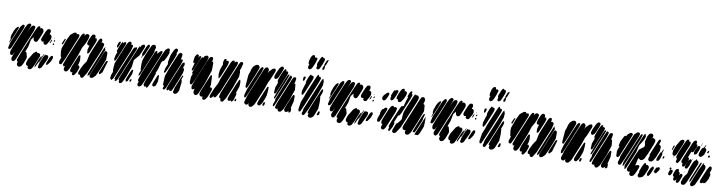

<svg xmlns="http://www.w3.org/2000/svg" viewBox="-24 -1505 8656 2295"><g transform="rotate(10 4303.5 -357.0)"><path d="M237 -427 130 -169 111 -128 104 -116 89 -113 81 -115 71 -128 70 -136 71 -160 94 -222 188 -449 216 -504 226 -513 232 -518 245 -521 257 -517 264 -505 262 -497ZM274 -100 249 -35 231 -4 214 8H202L193 9L186 3L177 -4L176 -10L174 -25L176 -35L182 -50H181L172 -47L169 -56L165 -66L167 -77L199 -161L310 -429L339 -492L359 -511L367 -507L374 -503V-492L372 -485L388 -492L401 -488L412 -481L420 -460L417 -441L405 -409L384 -360L371 -333L366 -324L355 -320L345 -316L335 -322L326 -328L322 -337L316 -368L289 -333L273 -249L247 -180L259 -178L264 -168L277 -121ZM307 -446 173 -124 150 -70 139 -54 124 -43 118 -45 105 -50 102 -58 97 -71 98 -82 126 -159 228 -405 258 -474 273 -495 279 -500 293 -504 298 -506 307 -500 314 -495 315 -484ZM520 -372 486 -312 477 -305 462 -304 453 -307 443 -318V-327L445 -339L442 -337L429 -335L421 -334L416 -341L408 -353L409 -358L411 -374L425 -409L444 -455L459 -481L465 -490L489 -496L503 -487L505 -476L506 -465L497 -434H500H511L518 -425L525 -416V-408L526 -395ZM176 -439 91 -235 75 -198 67 -188 62 -179 64 -183 47 -179 38 -187V-198L52 -260L105 -388L139 -465L160 -490L167 -495L176 -493L184 -491L186 -480L187 -472L184 -461ZM98 -384 75 -330 61 -296 44 -262 37 -254 38 -262 46 -290 52 -303 50 -304 44 -310 45 -318 48 -343 69 -403 85 -433 104 -455 117 -459 123 -455 122 -450 117 -431 114 -425 113 -423ZM562 -403 567 -410 564 -402 560 -390 558 -396ZM560 -365 570 -381 577 -368 564 -354ZM515 -334 531 -373 541 -378 539 -367 527 -337ZM567 -338 571 -327 573 -322 557 -314 555 -331ZM421 -134 386 -48 362 -1 346 14 336 16 325 19 316 13 306 6 307 1 308 -17 309 -20H308L299 -17L293 -22L284 -28L282 -37L280 -48L284 -66L297 -101L348 -183L372 -200L382 -205L388 -199L393 -189L405 -190L413 -192L421 -185L429 -178V-167L430 -156ZM465 -161 451 -126 442 -104 431 -83 426 -84 433 -101 461 -170 470 -189 475 -195 476 -189ZM523 -133 470 -26 454 -15 447 -11 437 -15 428 -18V-24V-40L433 -53L431 -55L433 -63L441 -86L470 -157L485 -182L492 -190L493 -185L495 -179L506 -186L517 -182L525 -179L527 -170L530 -159ZM570 -120 538 -75 522 -70 517 -69V-75L519 -95L538 -141L550 -168L563 -185L580 -186L582 -181L586 -168L584 -158ZM434 -106 418 -69 397 -25 388 -14V-19L390 -40L423 -121L442 -156L451 -161L450 -150Z M1056 -430 1008 -315 998 -295 988 -290 980 -288 978 -296 976 -335 991 -387 979 -385 969 -389 959 -401 960 -412 967 -443 989 -494 999 -512 1004 -519 1019 -524 1025 -526 1035 -519 1042 -515 1043 -504 1044 -494 1040 -485 1048 -484H1060L1063 -474L1066 -464L1064 -456ZM963 -457 939 -400 907 -344 881 -261 823 -119 803 -72 785 -43 773 -33 759 -32H751L746 -39L737 -49L736 -66L744 -94L732 -89L726 -87L723 -95L718 -107L719 -115L748 -193L849 -436L877 -497L895 -516L903 -514L911 -512V-500L908 -489L927 -510L936 -516H947H956L962 -510L971 -502L970 -491ZM845 -454 731 -176 702 -116 694 -106 679 -107H673L670 -115L666 -135L685 -192L679 -191L674 -201L666 -260L668 -295L706 -399L741 -471L781 -503L793 -509L807 -508H812L814 -502L818 -491L824 -496H834L845 -497L848 -489L852 -477ZM1148 -367 1020 -60 979 5 967 11 953 6 947 4 945 -4 940 -17 942 -23 941 -21 927 -22H919L917 -30L913 -41L917 -57L931 -92L959 -147L991 -194L1009 -278L1028 -327L1057 -396L1077 -445L1091 -474L1104 -490L1118 -491H1123L1126 -486L1132 -473L1130 -463L1125 -446L1140 -447L1149 -444L1160 -432L1161 -421ZM683 -407 698 -417V-407L692 -389L681 -362L673 -343L668 -345L660 -348L662 -358ZM1173 -334 1075 -98 1059 -59 1049 -39 1033 -28 1026 -33 1030 -46 1031 -50 1033 -59 1059 -123 1137 -312 1168 -386 1184 -403 1181 -391 1178 -383 1182 -378 1187 -372 1184 -362ZM1216 -255 1164 -124 1126 -43 1094 -13 1080 -9 1074 -7 1064 -12 1057 -16 1056 -22 1054 -36 1064 -64 1084 -113 1151 -273 1173 -327 1182 -344 1186 -350V-351L1187 -352L1193 -359L1190 -351L1199 -353L1208 -349L1217 -335ZM897 -46 870 -6 854 -1 843 -9V-24L846 -37L837 -35L829 -32L819 -42L814 -47V-59L824 -99L871 -211L881 -236L886 -246L893 -250L903 -252L906 -242L910 -194L903 -153L893 -127L902 -128L908 -129L910 -124L917 -111L915 -97ZM1238 -231 1199 -98 1174 -72 1164 -68 1156 -84 1159 -92 1167 -114 1212 -222 1223 -240 1239 -242Z M2019 -412 1986 -333 1965 -281 1941 -231 1931 -221 1921 -226 1922 -237 1931 -279 1954 -334 1951 -335 1950 -341 1948 -354 1965 -441 1996 -509 2010 -525 2017 -531 2031 -529H2037L2038 -523L2043 -510L2039 -494L2031 -474L2037 -467L2034 -454ZM1755 -410 1666 -194 1643 -142 1633 -135 1628 -136 1629 -151 1635 -169 1649 -203 1645 -201 1642 -215 1640 -276 1645 -326 1664 -381 1694 -452 1721 -510 1729 -520 1748 -530 1761 -526 1769 -524 1771 -519 1777 -504 1776 -493 1768 -463 1767 -461H1768V-453V-442ZM1691 -469 1664 -403 1652 -384 1647 -377H1641L1631 -354L1623 -349L1624 -354L1630 -370L1633 -377H1631L1630 -386L1628 -397L1634 -418L1662 -487L1675 -508L1679 -515L1693 -519L1698 -521L1700 -515L1704 -501L1701 -494ZM1489 -411 1368 -118 1338 -47 1320 -26 1313 -31 1304 -37 1302 -54 1307 -86 1322 -126V-125L1320 -131L1317 -149L1323 -227L1352 -302L1401 -420L1424 -476L1442 -505L1460 -517L1471 -513L1479 -510L1481 -498L1482 -489L1479 -480L1484 -484L1497 -481L1502 -479L1504 -467ZM1827 -186 1799 -102 1774 -43 1761 -18 1754 -10 1743 -9 1741 -20V-22L1740 -21L1729 -19L1720 -18L1715 -25L1708 -36L1710 -52L1722 -87L1745 -144L1839 -371L1869 -442L1892 -490L1915 -511L1924 -516L1937 -513L1942 -512L1944 -504L1947 -493L1943 -483L1941 -479L1949 -478L1948 -472L1946 -460L1940 -443L1924 -406L1901 -363L1891 -356L1886 -360L1869 -333L1847 -251L1826 -201L1829 -200ZM1641 -468 1616 -409 1599 -373 1543 -308 1533 -223 1490 -105 1468 -54 1450 -21 1439 -10 1428 -8 1419 -6 1415 -13 1409 -21 1411 -39 1415 -50 1414 -49 1410 -42 1401 -49 1409 -69 1441 -147 1536 -376 1566 -447 1576 -469 1579 -477 1588 -480V-475L1586 -462L1602 -493L1613 -502L1619 -507L1630 -508L1640 -509L1643 -501L1648 -488ZM1413 -465 1347 -305 1329 -266 1318 -258 1312 -267 1309 -283 1316 -322 1335 -372 1328 -365 1326 -370 1324 -384 1344 -442 1367 -487 1377 -496 1382 -486 1381 -481 1390 -494 1401 -499H1413L1419 -493L1418 -485ZM1349 -467 1330 -426 1321 -419 1316 -429V-445L1326 -478L1339 -495H1344L1353 -494V-488ZM2103 -347 2000 -99 1981 -52 1970 -33 1956 -19 1950 -24 1941 -29 1943 -44 1951 -65 1945 -70 1938 -75 1937 -91 1941 -182 1973 -273 2024 -396 2056 -469 2062 -478 2073 -486 2080 -490 2088 -487 2098 -483 2105 -471 2095 -408 2108 -417 2120 -406 2118 -392ZM1854 -423 1714 -86 1687 -28 1675 -14 1658 -6 1646 -10 1639 -13 1637 -22 1635 -36 1638 -46 1647 -71 1635 -63V-68L1634 -89L1657 -160L1748 -379L1773 -438L1784 -459L1801 -461L1802 -455L1804 -441L1800 -425L1798 -423L1836 -463L1847 -471L1859 -468L1864 -467V-458ZM1546 -417 1418 -107 1386 -34 1364 -19 1358 -28 1362 -41 1364 -47 1359 -41 1353 -46 1354 -51 1357 -65 1368 -92 1387 -139 1486 -377 1512 -438 1526 -458 1532 -457 1537 -456 1540 -460 1548 -462 1554 -464 1555 -453 1557 -444ZM2147 -255 2108 -156 2066 -56 2054 -32 2049 -23 2028 -17 2020 -32 2022 -42 2018 -34 2008 -25 2002 -20 1987 -24V-30L1988 -49L2013 -114L2093 -305L2108 -342L2117 -362L2127 -378L2140 -381L2146 -382L2147 -376L2151 -363L2148 -347L2135 -309L2146 -316L2151 -307L2153 -291ZM2150 -136 2139 -42 2124 -12 2108 2 2095 5 2087 6 2078 -1 2069 -8 2070 -19 2077 -47 2080 -54 2077 -55 2080 -66 2090 -90 2130 -188 2145 -220 2152 -228 2159 -221 2155 -211 2145 -183 2142 -177H2144L2146 -170L2150 -160ZM1552 -139 1515 -51 1511 -44 1497 -39 1495 -38 1492 -32 1494 -38 1492 -37 1490 -43 1486 -57 1489 -67 1497 -89 1526 -160 1539 -185 1546 -191 1556 -187V-177ZM1871 -106 1855 -57 1849 -48 1832 -36 1822 -39 1814 -41 1813 -47 1810 -61 1814 -72 1822 -95 1848 -159 1858 -181H1863L1869 -179L1872 -167ZM1535 -43V-61L1548 -79L1557 -71L1556 -63L1549 -47Z M2656 -434 2603 -304 2586 -273 2579 -269 2575 -276 2570 -319 2576 -370 2595 -425 2601 -438 2600 -443 2598 -457 2599 -475 2607 -503 2626 -512 2636 -502 2635 -494 2632 -486 2640 -490 2650 -494 2659 -488 2666 -484V-472ZM2407 -450 2305 -205 2279 -149 2274 -140 2256 -141 2253 -146 2246 -165 2251 -231 2267 -271 2262 -269 2255 -270 2256 -281 2269 -322 2319 -442 2335 -474 2342 -484 2352 -478 2349 -469 2366 -497 2384 -509 2398 -510H2407L2414 -499L2418 -492L2416 -481ZM2762 -442 2627 -115 2586 -45 2580 -39 2567 -36 2559 -34 2557 -42 2553 -52 2546 -37 2540 -29 2528 -23 2521 -19 2515 -25 2510 -31V-37L2512 -52L2525 -85L2548 -139L2584 -209L2603 -272L2658 -405L2689 -479L2703 -499L2708 -505L2722 -508L2728 -510L2730 -504L2736 -491L2734 -483L2743 -495L2749 -501L2760 -500H2770L2773 -488L2775 -480L2772 -470ZM2816 -331 2769 -197 2708 -52 2681 -10 2673 -2 2656 -1 2651 0 2648 -5 2642 -18 2643 -26 2646 -36 2638 -32 2632 -38 2623 -48V-64L2632 -101L2653 -153L2755 -398L2784 -469L2797 -493L2802 -502L2815 -508H2825L2836 -500L2837 -486L2822 -430L2811 -404L2816 -395L2818 -379ZM2305 -413 2269 -327 2257 -307 2249 -305 2244 -313 2245 -323 2264 -395 2275 -422 2265 -400 2253 -395 2245 -409 2252 -471 2269 -499 2277 -507 2287 -504 2298 -502V-490L2299 -479L2291 -457L2301 -478L2310 -490L2321 -491H2328V-485V-475L2322 -454ZM2483 -346 2429 -184 2392 -96 2372 -50 2360 -31 2347 -25 2339 -21 2332 -25 2319 -32 2317 -37 2310 -53 2315 -88 2321 -103 2315 -93 2292 -83 2279 -93 2278 -101 2277 -122 2301 -190 2397 -421 2424 -482 2436 -498 2442 -504 2458 -505H2464L2467 -500L2474 -487L2473 -474L2461 -441L2466 -449L2474 -453L2479 -455L2480 -450L2484 -429ZM2802 -52 2794 -35 2784 -25 2778 -19 2772 -24 2765 -29 2766 -34 2767 -37 2762 -31 2756 -26 2740 -25H2735L2732 -30L2726 -44L2728 -57L2744 -104L2801 -242L2823 -288L2834 -297L2840 -284L2843 -263L2841 -215L2812 -132L2817 -134L2818 -128L2820 -113ZM2505 -69 2485 -22 2467 5 2450 16 2436 14 2429 12 2428 6 2425 -8 2428 -18 2429 -21 2427 -19 2416 -18 2405 -17 2396 -24 2388 -31 2385 -54 2394 -82 2458 -236 2476 -278 2482 -290 2490 -288 2496 -287V-278L2498 -254L2501 -171L2492 -143L2506 -145L2515 -142L2523 -130L2522 -117ZM2812 -50 2823 -66 2827 -59 2832 -52 2827 -38 2826 -33 2809 -34Z M3307 -462 3287 -415 3279 -401 3271 -388 3270 -389V-388L3251 -378L3241 -382L3234 -386L3233 -392L3230 -407L3233 -417L3243 -447L3275 -515L3290 -531L3297 -537L3312 -538H3317L3320 -533L3327 -520L3324 -507ZM3367 -416 3301 -256 3283 -215 3274 -204 3261 -211 3260 -219 3264 -276 3287 -341 3286 -340 3283 -348 3279 -359 3283 -380 3301 -430 3324 -483 3340 -508 3345 -515 3362 -508 3360 -497 3357 -490 3370 -493 3379 -490 3387 -479 3385 -466ZM3034 -460 3002 -378 2956 -268 2935 -222 2925 -210 2919 -216 2912 -223V-231V-247L2922 -371L2937 -411L2938 -418L2947 -449L2962 -478L2969 -485V-481L2973 -488L2989 -502L3000 -505L3010 -508L3022 -504L3030 -501L3033 -494L3039 -481ZM3230 -458 3190 -362 3170 -324 3141 -241 3078 -89 3055 -36 3030 -6 3018 1H3004L2995 0L2991 -6L2983 -18L2984 -37L2985 -39L2974 -24L2962 -15L2946 -18L2941 -19L2936 -26L2930 -36V-49L2955 -133L3059 -383L3090 -457L3102 -480L3108 -489L3121 -496L3126 -499L3134 -496L3146 -487L3153 -472L3145 -428L3156 -452L3192 -489L3207 -496L3220 -499H3225L3228 -494L3236 -482L3235 -476ZM3072 -429 2965 -168 2938 -108 2932 -99H2924L2918 -98L2917 -104L2915 -125L2935 -198L3028 -421L3046 -462L3058 -480L3070 -492L3080 -487L3087 -484L3086 -472ZM3391 -409 3306 -203 3285 -154 3273 -144 3269 -157 3291 -217 3292 -220 3288 -213 3290 -218 3294 -228 3311 -270 3373 -420 3388 -454 3394 -463 3391 -455 3386 -443 3391 -453 3404 -461 3406 -451ZM3427 -386 3319 -126 3292 -65 3286 -56 3278 -54 3273 -53V-59V-78L3291 -126L3287 -137L3294 -155L3312 -199L3395 -401L3416 -447L3429 -453L3427 -441L3426 -439L3431 -444L3441 -440V-431ZM3501 -289 3461 -171 3405 -39 3382 -10 3374 -4 3363 -2 3352 -1 3345 -9 3337 -16V-31L3340 -38L3336 -33L3325 -29L3317 -27L3311 -33L3303 -40L3304 -54L3314 -90L3331 -132L3420 -346L3445 -407L3456 -429L3461 -435L3482 -440L3492 -430L3493 -420L3487 -380L3479 -361L3484 -365L3494 -358L3496 -350ZM3186 -225 3180 -164 3161 -108 3142 -64 3131 -51 3126 -44 3122 -39 3113 -32 3097 -34 3090 -39 3084 -54 3087 -67 3102 -107 3149 -220 3166 -259 3172 -271 3186 -268V-257ZM3482 -12H3469L3468 -23L3471 -33L3461 -21L3448 -14L3440 -10L3433 -13L3420 -18L3419 -24L3415 -40L3418 -53L3432 -91L3473 -189L3491 -225L3503 -229L3511 -217V-156L3489 -68V-67V-68L3495 -64L3496 -56L3495 -30L3493 -22ZM3149 -53 3154 -71 3162 -82 3175 -80V-74L3174 -58L3165 -38H3157L3149 -40Z M3685 -644 3664 -596 3648 -571 3633 -564 3628 -561 3617 -568 3610 -573 3609 -584V-595L3615 -616L3619 -623L3610 -622L3609 -627L3606 -639L3607 -658L3620 -707L3631 -726L3639 -733L3648 -740L3656 -738L3666 -736L3668 -724L3670 -715L3669 -711L3677 -715L3683 -717L3693 -712L3701 -708V-694ZM3771 -643 3751 -599 3744 -587 3725 -577 3715 -583 3708 -588V-594L3709 -607L3714 -622L3710 -621V-627L3707 -641L3716 -666L3737 -715L3747 -730L3752 -736L3761 -735L3769 -733L3767 -725L3766 -724H3773H3785L3791 -711L3790 -693ZM3784 -616 3791 -628 3793 -633 3803 -632 3793 -640 3794 -645 3797 -655 3814 -697 3830 -712 3837 -707 3835 -699 3815 -646 3804 -632 3806 -631 3807 -620 3803 -596 3800 -589 3795 -586 3785 -581 3782 -589 3779 -600ZM3764 -420 3642 -125 3612 -57 3609 -50 3591 -43 3588 -50 3583 -62 3582 -73 3596 -162 3627 -239 3628 -246 3643 -286 3719 -468 3733 -499 3740 -511 3751 -518 3753 -511 3756 -500 3754 -495 3760 -496 3769 -497 3777 -490 3783 -485 3782 -471ZM3684 -432 3652 -356 3632 -307 3617 -273 3606 -254 3594 -246 3589 -253 3585 -272 3587 -301 3609 -373 3615 -386V-392L3614 -404L3618 -423L3634 -468L3650 -496L3657 -504L3662 -501L3669 -494V-491L3673 -495L3681 -492L3692 -489L3694 -478L3695 -467ZM3820 -398 3774 -270 3698 -88 3662 -19 3653 -11 3642 -12 3634 -13 3631 -21 3629 -32 3631 -42 3638 -60 3637 -59 3638 -65 3640 -84 3671 -158 3777 -413 3795 -457 3802 -471 3817 -482 3816 -473 3812 -463 3822 -459 3823 -446ZM3593 -472 3603 -458 3601 -450 3594 -428 3589 -418 3581 -416 3575 -417 3574 -428 3575 -449 3576 -457ZM3818 -198 3814 -116 3776 -21 3757 -1 3747 3 3736 6 3726 5 3716 3 3709 -7 3704 -14 3706 -27 3712 -45 3706 -41 3696 -50 3698 -58 3718 -116 3797 -305 3809 -334 3819 -350 3831 -356 3832 -348 3835 -336 3829 -307 3811 -261H3812L3815 -251ZM3818 -37 3807 -46 3810 -55 3820 -81 3824 -87H3829L3838 -86V-81L3839 -70L3836 -53L3833 -45Z M4118 -427 4011 -169 3992 -128 3985 -116 3970 -113 3962 -115 3952 -128 3951 -136 3952 -160 3975 -222 4069 -449 4097 -504 4107 -513 4113 -518 4126 -521 4138 -517 4145 -505 4143 -497ZM4155 -100 4130 -35 4112 -4 4095 8H4083L4074 9L4067 3L4058 -4L4057 -10L4055 -25L4057 -35L4063 -50H4062L4053 -47L4050 -56L4046 -66L4048 -77L4080 -161L4191 -429L4220 -492L4240 -511L4248 -507L4255 -503V-492L4253 -485L4269 -492L4282 -488L4293 -481L4301 -460L4298 -441L4286 -409L4265 -360L4252 -333L4247 -324L4236 -320L4226 -316L4216 -322L4207 -328L4203 -337L4197 -368L4170 -333L4154 -249L4128 -180L4140 -178L4145 -168L4158 -121ZM4188 -446 4054 -124 4031 -70 4020 -54 4005 -43 3999 -45 3986 -50 3983 -58 3978 -71 3979 -82 4007 -159 4109 -405 4139 -474 4154 -495 4160 -500 4174 -504 4179 -506 4188 -500 4195 -495 4196 -484ZM4401 -372 4367 -312 4358 -305 4343 -304 4334 -307 4324 -318V-327L4326 -339L4323 -337L4310 -335L4302 -334L4297 -341L4289 -353L4290 -358L4292 -374L4306 -409L4325 -455L4340 -481L4346 -490L4370 -496L4384 -487L4386 -476L4387 -465L4378 -434H4381H4392L4399 -425L4406 -416V-408L4407 -395ZM4057 -439 3972 -235 3956 -198 3948 -188 3943 -179 3945 -183 3928 -179 3919 -187V-198L3933 -260L3986 -388L4020 -465L4041 -490L4048 -495L4057 -493L4065 -491L4067 -480L4068 -472L4065 -461ZM3979 -384 3956 -330 3942 -296 3925 -262 3918 -254 3919 -262 3927 -290 3933 -303 3931 -304 3925 -310 3926 -318 3929 -343 3950 -403 3966 -433 3985 -455 3998 -459 4004 -455 4003 -450 3998 -431 3995 -425 3994 -423ZM4443 -403 4448 -410 4445 -402 4441 -390 4439 -396ZM4441 -365 4451 -381 4458 -368 4445 -354ZM4396 -334 4412 -373 4422 -378 4420 -367 4408 -337ZM4448 -338 4452 -327 4454 -322 4438 -314 4436 -331ZM4302 -134 4267 -48 4243 -1 4227 14 4217 16 4206 19 4197 13 4187 6 4188 1 4189 -17 4190 -20H4189L4180 -17L4174 -22L4165 -28L4163 -37L4161 -48L4165 -66L4178 -101L4229 -183L4253 -200L4263 -205L4269 -199L4274 -189L4286 -190L4294 -192L4302 -185L4310 -178V-167L4311 -156ZM4346 -161 4332 -126 4323 -104 4312 -83 4307 -84 4314 -101 4342 -170 4351 -189 4356 -195 4357 -189ZM4404 -133 4351 -26 4335 -15 4328 -11 4318 -15 4309 -18V-24V-40L4314 -53L4312 -55L4314 -63L4322 -86L4351 -157L4366 -182L4373 -190L4374 -185L4376 -179L4387 -186L4398 -182L4406 -179L4408 -170L4411 -159ZM4451 -120 4419 -75 4403 -70 4398 -69V-75L4400 -95L4419 -141L4431 -168L4444 -185L4461 -186L4463 -181L4467 -168L4465 -158ZM4315 -106 4299 -69 4278 -25 4269 -14V-19L4271 -40L4304 -121L4323 -156L4332 -161L4331 -150Z M4802 -411 4774 -372 4764 -365 4749 -363 4741 -366 4733 -380 4735 -388 4736 -393 4730 -391 4721 -393 4713 -404 4714 -414 4723 -445 4744 -494 4761 -521 4779 -531 4788 -526 4795 -522V-510L4792 -500L4795 -501L4805 -506L4815 -500L4824 -494L4825 -489L4826 -477L4822 -458ZM4728 -57 4702 -10 4697 -3 4681 -6 4680 -17 4688 -45 4681 -48V-60L4686 -80L4699 -115L4760 -260L4781 -306L4789 -319L4797 -321L4809 -326V-320L4815 -327L4832 -390L4844 -428L4848 -436L4841 -442L4842 -454L4853 -485L4860 -499L4873 -516L4881 -514L4888 -512V-501L4883 -483L4895 -481V-469L4880 -423L4803 -239L4787 -211L4778 -205L4769 -202L4733 -115L4734 -114L4741 -110L4740 -98ZM4706 -435 4686 -391 4675 -376 4662 -366 4650 -371 4645 -373 4644 -384 4642 -395 4646 -405 4648 -411 4643 -420 4647 -435 4666 -479 4679 -497 4689 -488 4694 -496 4707 -503 4716 -496 4723 -490 4721 -477ZM4958 -391 4825 -71 4776 3 4767 9 4755 11 4746 12 4740 7 4731 1V-7V-20L4735 -33L4741 -46L4743 -52L4761 -97L4772 -114L4774 -109V-108L4793 -130L4818 -164L4821 -208L4826 -251L4833 -268L4832 -269L4837 -281L4849 -311L4908 -453L4919 -477L4925 -485L4934 -486L4932 -477L4935 -479L4947 -480H4956L4965 -473L4973 -467L4975 -455L4976 -444L4973 -431ZM5065 -306 5008 -159 4974 -78 4954 -32 4935 -6 4926 1 4912 4 4906 6 4896 0 4888 -4 4886 -9 4882 -23 4884 -31 4888 -46 4876 -44 4871 -43 4860 -47 4852 -51 4850 -57 4845 -70 4846 -78 4854 -104 4881 -168 4967 -377 4992 -436 5003 -457 5007 -464 5021 -471 5026 -473 5033 -470 5045 -464 5047 -459 5054 -445V-433L5042 -391L5045 -389L5056 -384L5060 -374ZM4558 -412 4591 -445 4602 -452 4607 -451 4620 -448V-442V-431L4614 -413L4594 -370L4580 -354L4568 -352L4560 -350L4552 -359L4546 -365V-374L4545 -385ZM4732 -239 4680 -114 4648 -38 4633 -15 4628 -9 4611 -6 4602 -9 4591 -21V-35L4602 -71H4600H4592L4589 -78L4583 -91L4587 -112L4601 -150L4627 -214L4647 -260L4662 -288L4676 -303L4686 -305L4694 -306L4700 -297L4703 -290L4706 -293L4721 -296L4726 -297L4735 -290L4741 -285V-276ZM5062 -187 5011 -65 4996 -37 4988 -34 4991 -42 4992 -45 4984 -37 4972 -44 4976 -55 4991 -95 5048 -233 5064 -267 5075 -276 5082 -274 5081 -268 5080 -258 5074 -237 5065 -214 5071 -218 5069 -210ZM4620 -227 4581 -132 4566 -102 4561 -92 4552 -90 4541 -86 4536 -93 4530 -102 4531 -124 4542 -157 4553 -183 4551 -189 4552 -202 4563 -232 4575 -250 4583 -247H4584L4591 -259L4608 -271L4619 -269L4627 -267V-258V-245ZM5097 -244V-172L5095 -128L5084 -98L5063 -47L5060 -42L5059 -38L5056 -31H5054L5048 -21L5041 -12H5036H5017L5004 -13L4999 -14L5003 -24L5014 -51L5061 -163L5084 -219Z M5362 -427 5255 -169 5236 -128 5229 -116 5214 -113 5206 -115 5196 -128 5195 -136 5196 -160 5219 -222 5313 -449 5341 -504 5351 -513 5357 -518 5370 -521 5382 -517 5389 -505 5387 -497ZM5399 -100 5374 -35 5356 -4 5339 8H5327L5318 9L5311 3L5302 -4L5301 -10L5299 -25L5301 -35L5307 -50H5306L5297 -47L5294 -56L5290 -66L5292 -77L5324 -161L5435 -429L5464 -492L5484 -511L5492 -507L5499 -503V-492L5497 -485L5513 -492L5526 -488L5537 -481L5545 -460L5542 -441L5530 -409L5509 -360L5496 -333L5491 -324L5480 -320L5470 -316L5460 -322L5451 -328L5447 -337L5441 -368L5414 -333L5398 -249L5372 -180L5384 -178L5389 -168L5402 -121ZM5432 -446 5298 -124 5275 -70 5264 -54 5249 -43 5243 -45 5230 -50 5227 -58 5222 -71 5223 -82 5251 -159 5353 -405 5383 -474 5398 -495 5404 -500 5418 -504 5423 -506 5432 -500 5439 -495 5440 -484ZM5645 -372 5611 -312 5602 -305 5587 -304 5578 -307 5568 -318V-327L5570 -339L5567 -337L5554 -335L5546 -334L5541 -341L5533 -353L5534 -358L5536 -374L5550 -409L5569 -455L5584 -481L5590 -490L5614 -496L5628 -487L5630 -476L5631 -465L5622 -434H5625H5636L5643 -425L5650 -416V-408L5651 -395ZM5301 -439 5216 -235 5200 -198 5192 -188 5187 -179 5189 -183 5172 -179 5163 -187V-198L5177 -260L5230 -388L5264 -465L5285 -490L5292 -495L5301 -493L5309 -491L5311 -480L5312 -472L5309 -461ZM5223 -384 5200 -330 5186 -296 5169 -262 5162 -254 5163 -262 5171 -290 5177 -303 5175 -304 5169 -310 5170 -318 5173 -343 5194 -403 5210 -433 5229 -455 5242 -459 5248 -455 5247 -450 5242 -431 5239 -425 5238 -423ZM5687 -403 5692 -410 5689 -402 5685 -390 5683 -396ZM5685 -365 5695 -381 5702 -368 5689 -354ZM5640 -334 5656 -373 5666 -378 5664 -367 5652 -337ZM5692 -338 5696 -327 5698 -322 5682 -314 5680 -331ZM5546 -134 5511 -48 5487 -1 5471 14 5461 16 5450 19 5441 13 5431 6 5432 1 5433 -17 5434 -20H5433L5424 -17L5418 -22L5409 -28L5407 -37L5405 -48L5409 -66L5422 -101L5473 -183L5497 -200L5507 -205L5513 -199L5518 -189L5530 -190L5538 -192L5546 -185L5554 -178V-167L5555 -156ZM5590 -161 5576 -126 5567 -104 5556 -83 5551 -84 5558 -101 5586 -170 5595 -189 5600 -195 5601 -189ZM5648 -133 5595 -26 5579 -15 5572 -11 5562 -15 5553 -18V-24V-40L5558 -53L5556 -55L5558 -63L5566 -86L5595 -157L5610 -182L5617 -190L5618 -185L5620 -179L5631 -186L5642 -182L5650 -179L5652 -170L5655 -159ZM5695 -120 5663 -75 5647 -70 5642 -69V-75L5644 -95L5663 -141L5675 -168L5688 -185L5705 -186L5707 -181L5711 -168L5709 -158ZM5559 -106 5543 -69 5522 -25 5513 -14V-19L5515 -40L5548 -121L5567 -156L5576 -161L5575 -150Z M5882 -644 5861 -596 5845 -571 5830 -564 5825 -561 5814 -568 5807 -573 5806 -584V-595L5812 -616L5816 -623L5807 -622L5806 -627L5803 -639L5804 -658L5817 -707L5828 -726L5836 -733L5845 -740L5853 -738L5863 -736L5865 -724L5867 -715L5866 -711L5874 -715L5880 -717L5890 -712L5898 -708V-694ZM5968 -643 5948 -599 5941 -587 5922 -577 5912 -583 5905 -588V-594L5906 -607L5911 -622L5907 -621V-627L5904 -641L5913 -666L5934 -715L5944 -730L5949 -736L5958 -735L5966 -733L5964 -725L5963 -724H5970H5982L5988 -711L5987 -693ZM5981 -616 5988 -628 5990 -633 6000 -632 5990 -640 5991 -645 5994 -655 6011 -697 6027 -712 6034 -707 6032 -699 6012 -646 6001 -632 6003 -631 6004 -620 6000 -596 5997 -589 5992 -586 5982 -581 5979 -589 5976 -600ZM5961 -420 5839 -125 5809 -57 5806 -50 5788 -43 5785 -50 5780 -62 5779 -73 5793 -162 5824 -239 5825 -246 5840 -286 5916 -468 5930 -499 5937 -511 5948 -518 5950 -511 5953 -500 5951 -495 5957 -496 5966 -497 5974 -490 5980 -485 5979 -471ZM5881 -432 5849 -356 5829 -307 5814 -273 5803 -254 5791 -246 5786 -253 5782 -272 5784 -301 5806 -373 5812 -386V-392L5811 -404L5815 -423L5831 -468L5847 -496L5854 -504L5859 -501L5866 -494V-491L5870 -495L5878 -492L5889 -489L5891 -478L5892 -467ZM6017 -398 5971 -270 5895 -88 5859 -19 5850 -11 5839 -12 5831 -13 5828 -21 5826 -32 5828 -42 5835 -60 5834 -59 5835 -65 5837 -84 5868 -158 5974 -413 5992 -457 5999 -471 6014 -482 6013 -473 6009 -463 6019 -459 6020 -446ZM5790 -472 5800 -458 5798 -450 5791 -428 5786 -418 5778 -416 5772 -417 5771 -428 5772 -449 5773 -457ZM6015 -198 6011 -116 5973 -21 5954 -1 5944 3 5933 6 5923 5 5913 3 5906 -7 5901 -14 5903 -27 5909 -45 5903 -41 5893 -50 5895 -58 5915 -116 5994 -305 6006 -334 6016 -350 6028 -356 6029 -348 6032 -336 6026 -307 6008 -261H6009L6012 -251ZM6015 -37 6004 -46 6007 -55 6017 -81 6021 -87H6026L6035 -86V-81L6036 -70L6033 -53L6030 -45Z M6512 -430 6464 -315 6454 -295 6444 -290 6436 -288 6434 -296 6432 -335 6447 -387 6435 -385 6425 -389 6415 -401 6416 -412 6423 -443 6445 -494 6455 -512 6460 -519 6475 -524 6481 -526 6491 -519 6498 -515 6499 -504 6500 -494 6496 -485 6504 -484H6516L6519 -474L6522 -464L6520 -456ZM6419 -457 6395 -400 6363 -344 6337 -261 6279 -119 6259 -72 6241 -43 6229 -33 6215 -32H6207L6202 -39L6193 -49L6192 -66L6200 -94L6188 -89L6182 -87L6179 -95L6174 -107L6175 -115L6204 -193L6305 -436L6333 -497L6351 -516L6359 -514L6367 -512V-500L6364 -489L6383 -510L6392 -516H6403H6412L6418 -510L6427 -502L6426 -491ZM6301 -454 6187 -176 6158 -116 6150 -106 6135 -107H6129L6126 -115L6122 -135L6141 -192L6135 -191L6130 -201L6122 -260L6124 -295L6162 -399L6197 -471L6237 -503L6249 -509L6263 -508H6268L6270 -502L6274 -491L6280 -496H6290L6301 -497L6304 -489L6308 -477ZM6604 -367 6476 -60 6435 5 6423 11 6409 6 6403 4 6401 -4 6396 -17 6398 -23 6397 -21 6383 -22H6375L6373 -30L6369 -41L6373 -57L6387 -92L6415 -147L6447 -194L6465 -278L6484 -327L6513 -396L6533 -445L6547 -474L6560 -490L6574 -491H6579L6582 -486L6588 -473L6586 -463L6581 -446L6596 -447L6605 -444L6616 -432L6617 -421ZM6139 -407 6154 -417V-407L6148 -389L6137 -362L6129 -343L6124 -345L6116 -348L6118 -358ZM6629 -334 6531 -98 6515 -59 6505 -39 6489 -28 6482 -33 6486 -46 6487 -50 6489 -59 6515 -123 6593 -312 6624 -386 6640 -403 6637 -391 6634 -383 6638 -378 6643 -372 6640 -362ZM6672 -255 6620 -124 6582 -43 6550 -13 6536 -9 6530 -7 6520 -12 6513 -16 6512 -22 6510 -36 6520 -64 6540 -113 6607 -273 6629 -327 6638 -344 6642 -350V-351L6643 -352L6649 -359L6646 -351L6655 -353L6664 -349L6673 -335ZM6353 -46 6326 -6 6310 -1 6299 -9V-24L6302 -37L6293 -35L6285 -32L6275 -42L6270 -47V-59L6280 -99L6327 -211L6337 -236L6342 -246L6349 -250L6359 -252L6362 -242L6366 -194L6359 -153L6349 -127L6358 -128L6364 -129L6366 -124L6373 -111L6371 -97ZM6694 -231 6655 -98 6630 -72 6620 -68 6612 -84 6615 -92 6623 -114 6668 -222 6679 -240 6695 -242Z M7151 -462 7131 -415 7123 -401 7115 -388 7114 -389V-388L7095 -378L7085 -382L7078 -386L7077 -392L7074 -407L7077 -417L7087 -447L7119 -515L7134 -531L7141 -537L7156 -538H7161L7164 -533L7171 -520L7168 -507ZM7211 -416 7145 -256 7127 -215 7118 -204 7105 -211 7104 -219 7108 -276 7131 -341 7130 -340 7127 -348 7123 -359 7127 -380 7145 -430 7168 -483 7184 -508 7189 -515 7206 -508 7204 -497 7201 -490 7214 -493 7223 -490 7231 -479 7229 -466ZM6878 -460 6846 -378 6800 -268 6779 -222 6769 -210 6763 -216 6756 -223V-231V-247L6766 -371L6781 -411L6782 -418L6791 -449L6806 -478L6813 -485V-481L6817 -488L6833 -502L6844 -505L6854 -508L6866 -504L6874 -501L6877 -494L6883 -481ZM7074 -458 7034 -362 7014 -324 6985 -241 6922 -89 6899 -36 6874 -6 6862 1H6848L6839 0L6835 -6L6827 -18L6828 -37L6829 -39L6818 -24L6806 -15L6790 -18L6785 -19L6780 -26L6774 -36V-49L6799 -133L6903 -383L6934 -457L6946 -480L6952 -489L6965 -496L6970 -499L6978 -496L6990 -487L6997 -472L6989 -428L7000 -452L7036 -489L7051 -496L7064 -499H7069L7072 -494L7080 -482L7079 -476ZM6916 -429 6809 -168 6782 -108 6776 -99H6768L6762 -98L6761 -104L6759 -125L6779 -198L6872 -421L6890 -462L6902 -480L6914 -492L6924 -487L6931 -484L6930 -472ZM7235 -409 7150 -203 7129 -154 7117 -144 7113 -157 7135 -217 7136 -220 7132 -213 7134 -218 7138 -228 7155 -270 7217 -420 7232 -454 7238 -463 7235 -455 7230 -443 7235 -453 7248 -461 7250 -451ZM7271 -386 7163 -126 7136 -65 7130 -56 7122 -54 7117 -53V-59V-78L7135 -126L7131 -137L7138 -155L7156 -199L7239 -401L7260 -447L7273 -453L7271 -441L7270 -439L7275 -444L7285 -440V-431ZM7345 -289 7305 -171 7249 -39 7226 -10 7218 -4 7207 -2 7196 -1 7189 -9 7181 -16V-31L7184 -38L7180 -33L7169 -29L7161 -27L7155 -33L7147 -40L7148 -54L7158 -90L7175 -132L7264 -346L7289 -407L7300 -429L7305 -435L7326 -440L7336 -430L7337 -420L7331 -380L7323 -361L7328 -365L7338 -358L7340 -350ZM7030 -225 7024 -164 7005 -108 6986 -64 6975 -51 6970 -44 6966 -39 6957 -32 6941 -34 6934 -39 6928 -54 6931 -67 6946 -107 6993 -220 7010 -259 7016 -271 7030 -268V-257ZM7326 -12H7313L7312 -23L7315 -33L7305 -21L7292 -14L7284 -10L7277 -13L7264 -18L7263 -24L7259 -40L7262 -53L7276 -91L7317 -189L7335 -225L7347 -229L7355 -217V-156L7333 -68V-67V-68L7339 -64L7340 -56L7339 -30L7337 -22ZM6993 -53 6998 -71 7006 -82 7019 -80V-74L7018 -58L7009 -38H7001L6993 -40Z M7709 -79 7682 -15 7663 14 7645 25 7631 24 7622 23 7614 12 7609 6 7610 -5 7614 -24 7605 -21 7599 -19 7588 -24 7580 -27 7575 -41 7572 -49 7576 -65 7597 -119 7647 -240 7678 -305 7717 -333 7730 -342 7733 -353 7736 -364 7734 -375 7728 -407 7747 -479 7764 -506 7782 -516 7796 -514 7804 -513 7811 -502 7816 -495 7814 -482 7809 -465 7822 -466H7828L7839 -457L7845 -452L7848 -442L7850 -432L7837 -389L7791 -276L7756 -204L7734 -185L7723 -183L7713 -182L7695 -193L7694 -199V-205L7680 -185L7672 -142L7661 -106V-107L7692 -117L7702 -118L7709 -113L7716 -107L7714 -99ZM7645 -451 7524 -159 7493 -94 7484 -84 7473 -83H7465L7460 -90L7453 -100L7452 -111L7469 -171L7465 -172L7467 -177L7471 -190L7493 -244L7568 -426L7588 -472L7600 -483L7601 -481L7617 -498L7626 -503L7638 -502L7647 -501L7651 -494L7655 -484L7653 -475ZM7712 -423 7692 -388 7671 -357 7666 -344 7658 -309 7648 -267 7590 -127 7560 -58 7556 -51 7546 -47 7540 -45V-51L7542 -70L7543 -74L7541 -73L7536 -71L7537 -76L7542 -95L7573 -171L7678 -425L7704 -486L7718 -501L7725 -492L7722 -482H7727L7729 -470L7725 -452ZM7674 -433 7559 -155 7531 -92 7525 -82 7518 -78 7513 -76V-81L7515 -100L7518 -106L7515 -104L7516 -110L7519 -127L7548 -196L7643 -427L7659 -464L7667 -480L7681 -493L7680 -488L7689 -483L7688 -477ZM7439 -360 7474 -428 7491 -437 7497 -439 7496 -433 7495 -427 7509 -455 7533 -476 7542 -481 7558 -482 7565 -477 7572 -465 7566 -447 7475 -228 7459 -189 7447 -172 7431 -168 7420 -182 7418 -239 7436 -293 7439 -301 7428 -302 7429 -313ZM7924 -331 7891 -247 7862 -199 7844 -186H7830L7821 -185L7813 -192L7805 -199L7804 -205V-221L7814 -251L7813 -254L7810 -262L7814 -275L7829 -312L7877 -427L7887 -449L7893 -459L7900 -462L7911 -463L7913 -454L7915 -446L7912 -435L7902 -408L7901 -405L7902 -404L7917 -394L7926 -380ZM7959 -291 7943 -238 7930 -214 7909 -205 7899 -214 7900 -222 7903 -240 7926 -296 7936 -314 7945 -316 7954 -338 7967 -356 7968 -346 7956 -314ZM7971 -246 7970 -261 7977 -273 7982 -278 7991 -267 7989 -262 7983 -247ZM7822 -82 7794 -18 7773 12 7742 25 7730 26 7722 20 7713 14V8L7714 -8L7724 -34L7722 -48L7743 -105L7765 -148L7778 -157L7790 -149L7788 -137H7801H7809L7818 -130L7825 -125L7827 -116L7828 -105ZM7879 -85 7862 -43 7851 -24 7840 -11 7832 -12H7821L7820 -23L7819 -34L7825 -54L7846 -100L7853 -112L7866 -124L7868 -128L7881 -137L7877 -126L7886 -125L7887 -116L7888 -105ZM7894 -77 7916 -126 7930 -130 7929 -124 7931 -126 7940 -136 7957 -131 7958 -125 7959 -111 7954 -99 7933 -69 7923 -59 7911 -56 7903 -62 7904 -68 7905 -72 7894 -69Z M8278 -272 8251 -211 8242 -197 8235 -195 8222 -191 8218 -199 8213 -209 8214 -214 8217 -230V-231L8215 -232L8204 -233L8201 -245L8198 -253L8201 -266L8215 -304L8271 -440L8289 -484L8303 -510L8319 -525L8330 -524H8338L8341 -516L8345 -506L8343 -498L8338 -484L8345 -483L8351 -482L8352 -477L8355 -463L8350 -447L8322 -390L8306 -379L8299 -385L8297 -386L8295 -382L8267 -312L8275 -310L8283 -299L8282 -291ZM8260 -446 8182 -259 8162 -228 8152 -221 8142 -226 8135 -229 8133 -243 8141 -272 8134 -281 8128 -287 8129 -299 8141 -338 8186 -445 8214 -505 8228 -521 8237 -520H8246L8247 -512L8249 -502V-501L8255 -500H8266L8269 -488L8271 -479L8269 -472ZM8391 -463 8409 -505 8415 -515 8414 -510 8409 -497 8399 -472ZM8182 -453 8145 -364 8124 -318 8110 -302H8102L8094 -281L8087 -269L8090 -277L8099 -302L8087 -306L8078 -318L8077 -329L8079 -361L8105 -428L8145 -495L8164 -507L8175 -508H8186L8188 -503L8194 -491L8191 -481ZM8453 -377 8427 -348 8417 -345 8407 -343 8399 -348 8389 -354 8387 -369 8390 -390 8408 -434 8420 -452 8431 -457 8435 -459 8450 -489 8459 -498 8458 -492 8454 -479 8449 -466 8446 -459V-458L8462 -450L8469 -435L8468 -425ZM8386 -422 8367 -378 8360 -367 8341 -357 8329 -365V-374L8328 -386L8334 -406L8355 -452L8363 -463L8376 -469L8385 -466L8393 -456L8392 -448ZM8486 -415 8496 -433 8506 -424 8505 -419 8499 -404 8482 -400ZM8061 -373 8074 -413 8072 -417 8080 -421 8078 -416 8086 -425 8090 -417 8085 -405 8072 -373 8064 -363ZM8508 -375 8521 -378 8522 -373 8525 -359 8508 -348 8505 -356 8500 -365ZM8300 -215 8286 -189 8280 -180 8268 -175 8259 -176 8250 -186 8252 -202 8261 -229 8276 -266 8287 -284 8296 -291 8303 -296 8312 -291 8319 -287 8321 -293 8335 -318 8332 -311 8324 -291 8319 -286V-273ZM8401 -252 8351 -129 8305 -19 8288 9 8280 17 8269 21 8260 23 8252 20 8241 16 8237 2 8235 -5 8237 -16 8251 -57 8267 -86 8293 -120 8306 -184 8331 -249 8348 -281 8365 -294H8366L8369 -300L8377 -312L8379 -299L8377 -295H8379H8387L8393 -289L8401 -281L8402 -273ZM8489 -198 8440 -77 8406 -4 8382 17 8372 21 8357 17 8352 15 8350 10 8347 -4 8350 -18 8369 -66 8424 -198 8442 -232 8445 -240 8456 -264 8462 -272 8472 -276 8471 -268 8467 -256H8470H8481L8488 -247L8494 -237V-229V-215ZM8430 -234 8363 -72 8344 -33 8341 -30 8339 -26V-28L8335 -25L8332 -35L8335 -53L8348 -85L8412 -239L8424 -266L8432 -276H8443L8441 -267ZM8556 -102 8532 -58 8524 -48 8511 -41 8506 -39 8497 -47 8496 -45 8476 -34 8466 -38 8458 -42V-48V-63L8463 -78L8478 -115L8518 -211L8540 -245L8549 -252L8557 -249L8567 -244L8570 -229L8569 -211L8554 -169L8560 -170L8567 -158V-148ZM8107 -81 8097 -66 8085 -61 8076 -64 8067 -74V-83L8076 -115L8090 -129L8080 -131L8072 -144L8081 -159L8090 -154L8098 -151L8096 -145L8092 -135L8090 -130L8091 -131H8105L8110 -132L8113 -127L8118 -114L8116 -106ZM8182 -38 8173 -22 8164 -14 8157 -9 8150 -11 8140 -14 8139 -20 8137 -34 8142 -49 8145 -56 8135 -55 8133 -60 8126 -73 8128 -86 8145 -133 8158 -150 8169 -154 8177 -156 8184 -149 8190 -143 8188 -127 8187 -124 8194 -120 8202 -116 8203 -101 8199 -80ZM8248 -113 8249 -119 8257 -139 8261 -146 8259 -138ZM8213 -8 8202 7 8188 11 8181 10 8173 -3 8175 -11 8178 -28 8200 -82 8212 -100 8226 -104 8232 -106 8234 -100 8241 -88 8238 -72Z"/></g></svg>

Font: Rubik Marker Hatch
Style: Regular
Weight: 400
Designer: Hubert and Fischer, NaN
Foundry: Hubert & Fischer, NaN
Version: Version 2.200